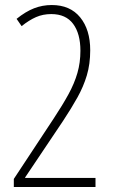

<svg xmlns="http://www.w3.org/2000/svg" viewBox="-20 -744 451 764"><path d="M35 -32 194 -273Q229 -326 252.5 -369Q276 -412 288 -453.5Q300 -495 300 -542Q300 -610 271 -649Q242 -688 184 -688Q151 -688 123.5 -676Q96 -664 66 -640L46 -669Q82 -698 115.5 -711Q149 -724 186 -724Q259 -724 299 -675Q339 -626 339 -544Q339 -489 325.5 -444Q312 -399 288 -356Q264 -313 231 -263L80 -38V-36H360V0H35Z"/></svg>

Font: Noto Sans Devanagari ExtraCondensed ExtraLight
Style: Regular
Weight: 200
Width: 2
Designer: Jelle Bosma - Monotype Design Team
Foundry: Monotype Imaging Inc.
Version: Version 2.004; ttfautohint (v1.8.4.7-5d5b)